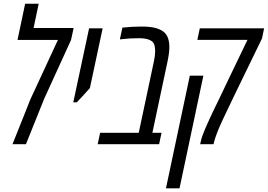

<svg xmlns="http://www.w3.org/2000/svg" viewBox="-20 -784 1456 1044"><path d="M162.6 -631.8H380.4L366.2 -566.4L219.7 -245.6Q193.8 -180.2 121.1 0H47.9Q57.6 -24.4 95.5 -118.9Q133.3 -213.4 144.5 -242.2L294.9 -566.9H75.2L116.7 -763.7H190.4Z M538.1 -629.9 468.8 -305.2Q425.8 -256.8 397.5 -227.5H378.4L464.4 -629.9Z M645.5 -633.8Q698.7 -639.6 749.3 -639.6Q799.8 -639.6 829.1 -630.9Q858.4 -622.1 874.5 -606.9Q900.9 -582 900.9 -526.9Q900.9 -496.6 890.6 -448.2L808.6 -62H858.4L845.2 0H511.2L524.4 -62H734.4L816.4 -448.2Q823.7 -482.9 823.7 -504.6Q823.7 -526.4 819.3 -540Q814.9 -553.7 803.2 -561.5Q782.2 -576.2 736.8 -576.2Q683.6 -576.2 645.5 -571.3L631.8 -569.8Z M1404.8 -575.2 1259.8 -276.9Q1179.2 -110.8 1163.3 -69.6Q1147.5 -28.3 1143.6 -10.7L1141.1 0H1068.4L1070.8 -10.7Q1075.2 -32.7 1082.5 -51Q1089.8 -69.3 1094.5 -81.1Q1099.1 -92.8 1107.4 -110.8Q1115.7 -128.9 1121.1 -140.9Q1126.5 -152.8 1136.7 -174.3Q1147 -195.8 1152.3 -206.8Q1157.7 -217.8 1169.7 -242.2Q1181.6 -266.6 1231.7 -372.1Q1281.7 -477.5 1325.7 -567.4H1053.2L1066.4 -629.9H1416ZM956.1 240.2H882.3L1012.2 -372.6H1085.9Z"/></svg>

Font: Open Sans Hebrew Condensed
Style: Italic
Weight: 400
Width: 3
Italic angle: -12°
Foundry: Ascender Corporation, Yanek Iontef
Version: Version 2.001;PS 002.001;hotconv 1.0.70;makeotf.lib2.5.58329